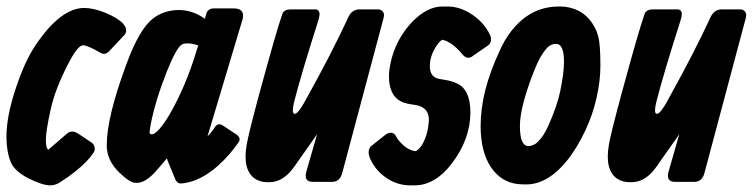

<svg xmlns="http://www.w3.org/2000/svg" viewBox="-28 -556 2302 587"><path d="M294.9 -516.6Q332.5 -501 348.6 -483.4Q351.6 -480 354 -476.1Q362.3 -460.4 352.5 -449.2L307.6 -401.4Q306.6 -400.4 303.7 -397.5Q292 -387.2 279.3 -394.5Q240.2 -417.5 225.6 -417.5Q225.6 -417.5 222.7 -417Q206.1 -412.1 177.7 -355.5Q139.6 -280.3 127 -221.7Q112.3 -156.7 112.3 -127.9Q112.3 -101.1 120.1 -98.6L176.8 -147.5Q191.4 -160.2 210.9 -147.5L252 -120.1Q256.8 -116.7 259.8 -110.8Q264.6 -98.6 257.8 -88.9Q240.2 -62 202.1 -31.7Q182.1 -15.6 155.3 1.5Q142.1 10.3 126 10.7Q101.6 10.7 59.1 -10.7Q15.6 -33.2 4.4 -61.5Q-8.3 -94.2 -8.3 -137.2Q-8.3 -201.2 20.5 -286.6Q47.4 -368.2 80.1 -417Q157.2 -531.7 229.5 -531.7Q257.8 -531.7 294.9 -516.6Z M483.4 -67.4H483.9L481.9 -71.8L472.7 -60.5Q455.1 -39.6 442.4 -25.9Q414.1 2.9 391.6 2.9H384.8Q368.2 2 335.9 -29.3Q298.3 -66.4 298.3 -111.3Q298.3 -198.2 358.9 -360.8Q398.4 -468.3 440.4 -500Q473.6 -524.9 518.6 -525.4Q560.5 -525.4 598.6 -498.5L600.6 -506.8Q603.5 -518.6 606.9 -522.5Q614.3 -530.3 624 -530.3H686.5Q721.2 -530.3 713.9 -498L606.4 -139.2Q620.1 -152.8 627.9 -166Q637.7 -181.6 652.3 -172.9L695.3 -144.5Q709.5 -133.8 702.1 -122.1Q689 -103 674.3 -85.9Q601.1 -1.5 526.4 4.9Q515.1 5.9 508.8 -5.9ZM578.1 -417Q576.2 -417.5 574.2 -418.5Q556.2 -423.8 543.9 -423.3Q532.7 -423.3 526.4 -418.9Q509.3 -405.8 481.9 -336.9Q446.8 -248.5 432.6 -174.8Q429.7 -158.2 429.2 -152.8Q429.2 -145.5 435.1 -145.5Q438.5 -145.5 441.4 -146.5Q459.5 -154.8 489.3 -204.1Q541 -293.5 573.2 -402.3Z M941.4 -145.5 884.3 -64.5Q872.6 -46.4 861.3 -33.2Q832 1 795.4 1H789.6Q768.1 1 752 -9.3Q712.9 -35.6 726.1 -113.3Q732.4 -149.4 764.2 -267.1Q817.9 -465.3 835.4 -513.7Q840.3 -526.9 859.9 -527.3H936Q945.3 -527.3 948.2 -518.6Q950.7 -510.7 944.8 -492.2Q893.1 -330.1 871.6 -246.1Q867.2 -228.5 867.2 -218.8Q867.2 -208 873 -208Q883.3 -208 904.8 -247.1Q987.8 -396.5 1037.6 -504.9Q1048.3 -526.4 1069.8 -527.3H1129.4Q1133.3 -527.3 1137.2 -524.9Q1148.9 -518.1 1145 -502L1018.1 -26.4Q1011.2 -1 988.8 0H928.2Q898.4 0 909.7 -35.2Z M1324.2 -536.1Q1324.2 -536.1 1340.8 -536.1Q1374.5 -536.1 1407.2 -516.6Q1450.7 -490.7 1470.7 -448.2Q1471.7 -446.3 1472.2 -443.4Q1476.1 -425.3 1463.9 -417L1416 -383.8Q1400.4 -373 1386.7 -388.7Q1355 -427.7 1324.2 -434.6Q1316.4 -430.2 1307.1 -417Q1286.1 -385.7 1286.1 -353.5Q1286.1 -319.3 1316.4 -314.5L1334 -311.5Q1354 -308.1 1368.2 -301.3Q1410.2 -283.2 1410.2 -210.9Q1409.2 -128.9 1353 -55.7Q1302.2 10.7 1239.3 10.7H1226.6Q1189.9 10.7 1158.2 -8.8Q1121.1 -32.2 1103.5 -71.3Q1093.8 -94.7 1105.5 -108.4L1147.5 -141.6Q1152.8 -146.5 1159.2 -148.9Q1175.8 -154.3 1183.6 -137.7Q1187.5 -129.9 1195.8 -121.1Q1219.2 -95.7 1243.2 -93.8Q1254.4 -99.6 1263.7 -115.7Q1281.7 -147.5 1283.2 -191.4Q1282.7 -229 1240.2 -235.4L1227.5 -237.3Q1213.9 -239.3 1202.6 -243.7Q1161.1 -261.2 1161.1 -323.2Q1161.6 -342.8 1166 -363.3Q1181.2 -434.1 1230 -486.8Q1276.9 -536.1 1324.2 -536.1Z M1684.6 -276.4Q1696.3 -332.5 1696.3 -367.2Q1696.3 -421.9 1671.9 -421.9Q1657.2 -421.9 1646 -411.1Q1623.5 -387.7 1604.5 -338.4Q1561.5 -229 1561.5 -170.9Q1561.5 -109.4 1587.9 -109.4Q1603 -109.9 1615.2 -121.1Q1634.3 -139.2 1649.4 -173.8Q1675.3 -232.4 1684.6 -276.4ZM1500 -401.4Q1512.7 -430.7 1530.8 -455.1Q1557.6 -491.7 1590.8 -511.7Q1630.9 -536.1 1680.7 -536.1Q1690.9 -536.1 1700.2 -535.2Q1762.2 -527.3 1791 -470.7Q1797.4 -459 1801.3 -443.4Q1807.6 -418.5 1807.6 -354.5Q1807.6 -332 1804.7 -307.6Q1792 -203.1 1737.3 -111.3Q1728 -95.7 1717.8 -81.1Q1653.3 7.8 1581.1 7.8Q1566.4 7.8 1556.2 6.8Q1503.9 1.5 1472.2 -45.9Q1441.4 -93.3 1441.4 -170.9Q1441.4 -277.3 1500 -401.4Z M2048.8 -145.5 1991.7 -64.5Q1980 -46.4 1968.8 -33.2Q1939.5 1 1902.8 1H1897Q1875.5 1 1859.4 -9.3Q1820.3 -35.6 1833.5 -113.3Q1839.8 -149.4 1871.6 -267.1Q1925.3 -465.3 1942.9 -513.7Q1947.8 -526.9 1967.3 -527.3H2043.5Q2052.7 -527.3 2055.7 -518.6Q2058.1 -510.7 2052.2 -492.2Q2000.5 -330.1 1979 -246.1Q1974.6 -228.5 1974.6 -218.8Q1974.6 -208 1980.5 -208Q1990.7 -208 2012.2 -247.1Q2095.2 -396.5 2145 -504.9Q2155.8 -526.4 2177.2 -527.3H2236.8Q2240.7 -527.3 2244.6 -524.9Q2256.3 -518.1 2252.4 -502L2125.5 -26.4Q2118.7 -1 2096.2 0H2035.6Q2005.9 0 2017.1 -35.2Z"/></svg>

Font: Allan
Style: Bold
Weight: 700
Version: Version 1.005